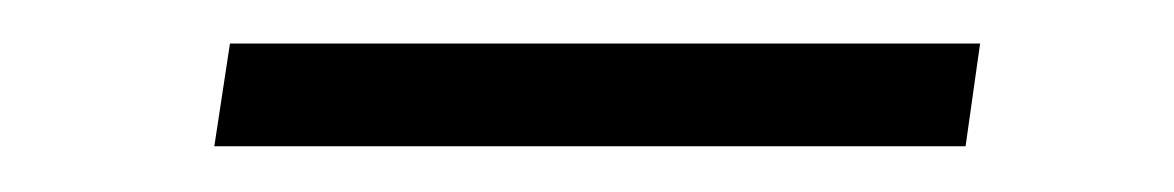

<svg xmlns="http://www.w3.org/2000/svg" viewBox="-20 -332 526 86"><path d="M419 -312.5 412.5 -266.5H76L83 -312.5Z"/></svg>

Font: Merriweather 120pt
Style: Italic
Weight: 400
Italic angle: -7.8°
Version: Version 2.101